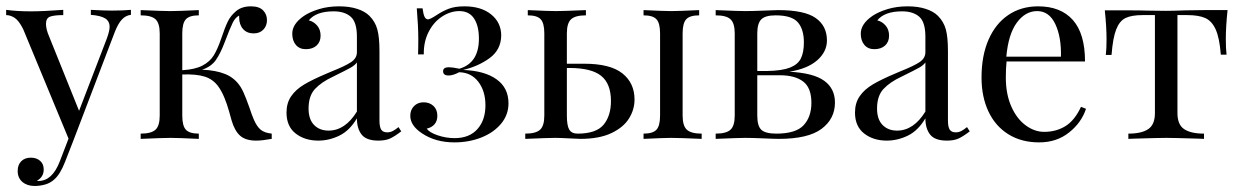

<svg xmlns="http://www.w3.org/2000/svg" viewBox="-23 -447 3997 618"><path d="M398.4 -415.3V-399.2Q382.3 -397.6 369.8 -384.7Q357.3 -371.8 346 -342.7L213.7 4L186.3 74.2Q171 113.7 151.6 130.6Q139.5 141.9 122.6 146.8Q105.6 151.6 88.7 151.6Q64.5 151.6 49.2 138.7Q33.9 125.8 33.9 103.2Q33.9 83.9 45.2 72.2Q56.5 60.5 76.6 60.5Q94.4 60.5 106 70.6Q117.7 80.6 117.7 98.4Q117.7 122.6 96 134.7Q97.6 135.5 100.8 135.5Q145.2 135.5 169.4 72.6L197.6 -0.8L51.6 -353.2Q37.9 -380.6 24.2 -389.5Q10.5 -398.4 -3.2 -398.4V-415.3Q31.5 -410.5 75.8 -410.5Q116.1 -410.5 180.6 -415.3V-398.4Q151.6 -398.4 138.3 -393.5Q125 -388.7 125 -370.2Q125 -353.2 134.7 -330.6L231.5 -90.3L321 -323.4Q329.8 -347.6 329.8 -360.5Q329.8 -379 315.3 -387.9Q300.8 -396.8 269.4 -399.2V-415.3Q312.1 -412.9 337.1 -412.9Q372.6 -412.9 398.4 -415.3Z M851.6 -16.9V0Q821 5.6 801.6 5.6Q767.7 5.6 750 -10.1Q732.3 -25.8 722.6 -58.9Q721 -64.5 714.5 -87.9Q708.1 -111.3 699.2 -132.7Q690.3 -154 679.8 -168.5Q662.9 -191.9 635.9 -200.4Q608.9 -208.9 563.7 -207.3V-75Q563.7 -41.9 575.4 -29.4Q587.1 -16.9 616.9 -16.9V0Q549.2 -3.2 525.8 -3.2Q504 -3.2 429.8 0V-16.9Q463.7 -16.9 477.4 -29.4Q491.1 -41.9 491.1 -75V-339.5Q491.1 -372.6 477.4 -385.1Q463.7 -397.6 429.8 -397.6V-414.5Q504 -411.3 525.8 -411.3Q549.2 -411.3 616.9 -414.5V-397.6Q587.1 -397.6 575.4 -385.1Q563.7 -372.6 563.7 -339.5V-221Q604.8 -223.4 628.6 -235.9Q652.4 -248.4 664.9 -268.5Q677.4 -288.7 689.5 -324.2Q700.8 -358.1 710.1 -377.4Q719.4 -396.8 737.5 -411.7Q755.6 -426.6 784.7 -426.6Q811.3 -426.6 823.8 -413.7Q836.3 -400.8 836.3 -382.3Q836.3 -363.7 824.6 -351.6Q812.9 -339.5 793.5 -339.5Q771.8 -339.5 759.3 -353.6Q746.8 -367.7 746.8 -391.1V-396.8Q734.7 -391.1 726.2 -374.2Q717.7 -357.3 700 -310.5Q686.3 -274.2 671.4 -253.2Q656.5 -232.3 627.4 -222.6Q671.8 -221 702.4 -208.5Q733.1 -196 751.6 -166.9Q760.5 -152.4 769 -129.8Q777.4 -107.3 779.8 -100.8Q787.9 -75.8 794.4 -61.3Q804 -39.5 816.1 -29.4Q828.2 -19.4 851.6 -16.9Z M1166.1 -396Q1184.7 -377.4 1191.5 -352.4Q1198.4 -327.4 1198.4 -283.1V-58.9Q1198.4 -38.7 1204 -29.8Q1209.7 -21 1223.4 -21Q1233.1 -21 1241.5 -25.4Q1250 -29.8 1259.7 -37.9L1268.5 -24.2Q1247.6 -8.1 1232.7 -1.2Q1217.7 5.6 1195.2 5.6Q1156.5 5.6 1141.1 -13.7Q1125.8 -33.1 1125.8 -66.1Q1102.4 -26.6 1069.4 -10.5Q1036.3 5.6 1001.6 5.6Q958.1 5.6 928.6 -17.3Q899.2 -40.3 899.2 -84.7Q899.2 -115.3 914.1 -137.1Q929 -158.9 956 -175Q983.1 -191.1 1029 -210.5L1046 -217.7Q1088.7 -234.7 1107.3 -247.2Q1125.8 -259.7 1125.8 -279V-329Q1125.8 -375.8 1106 -393.1Q1086.3 -410.5 1050.8 -410.5Q994.4 -410.5 971 -381.5Q987.1 -377.4 998 -364.5Q1008.9 -351.6 1008.9 -332.3Q1008.9 -312.1 996 -300.4Q983.1 -288.7 961.3 -288.7Q941.1 -288.7 929.4 -302.4Q917.7 -316.1 917.7 -338.7Q917.7 -370.2 955.6 -396Q975 -408.9 1004 -417.7Q1033.1 -426.6 1068.5 -426.6Q1101.6 -426.6 1126.6 -418.5Q1151.6 -410.5 1166.1 -396ZM1048.4 -200Q1012.1 -183.1 991.1 -160.9Q970.2 -138.7 970.2 -97.6Q970.2 -62.9 987.9 -44.8Q1005.6 -26.6 1034.7 -26.6Q1087.9 -26.6 1125.8 -87.9V-246Q1119.4 -237.1 1106 -229.4Q1092.7 -221.8 1048.4 -200Z M1590.3 -332.3Q1589.5 -287.1 1553.6 -260.5Q1517.7 -233.9 1467.7 -221.8Q1536.3 -219.4 1575 -191.9Q1613.7 -164.5 1613.7 -114.5Q1613.7 -77.4 1589.9 -48.8Q1566.1 -20.2 1526.2 -4.4Q1486.3 11.3 1439.5 11.3Q1379 11.3 1335.5 -17.7Q1297.6 -42.7 1297.6 -74.2Q1297.6 -93.5 1309.7 -105.6Q1321.8 -117.7 1340.3 -117.7Q1359.7 -117.7 1372.2 -106Q1384.7 -94.4 1384.7 -74.2Q1384.7 -57.3 1375.4 -46.8Q1366.1 -36.3 1350.8 -33.1Q1358.1 -21 1385.1 -11.7Q1412.1 -2.4 1440.3 -2.4Q1487.9 -2.4 1513.7 -31.5Q1539.5 -60.5 1539.5 -108.1Q1539.5 -154 1516.5 -183.9Q1493.5 -213.7 1454.8 -214.5Q1435.5 -204 1421 -204Q1403.2 -204 1403.2 -217.7Q1403.2 -230.6 1421.8 -230.6Q1433.1 -230.6 1455.6 -225.8Q1518.5 -244.4 1518.5 -322.6Q1518.5 -363.7 1502.8 -387.5Q1487.1 -411.3 1455.6 -411.3Q1426.6 -411.3 1399.6 -393.5Q1372.6 -375.8 1356.5 -344Q1340.3 -312.1 1341.1 -271.8H1322.6Q1323.4 -289.5 1323.4 -321Q1323.4 -362.1 1318.5 -420.2H1337.1Q1339.5 -401.6 1343.5 -393.1Q1347.6 -384.7 1354.8 -384.7Q1361.3 -384.7 1382.3 -398.4Q1401.6 -411.3 1421.8 -419Q1441.9 -426.6 1471.8 -426.6Q1525.8 -426.6 1558.1 -400.4Q1590.3 -374.2 1590.3 -332.3Z M2019.4 -126.6Q2019.4 -94.4 2001.6 -65.7Q1983.9 -37.1 1944.8 -18.5Q1905.6 0 1845.2 0Q1836.3 0 1808.9 -1.6Q1779.8 -3.2 1762.9 -3.2Q1741.9 -3.2 1667.7 0V-16.9Q1701.6 -16.9 1715.3 -29.4Q1729 -41.9 1729 -75V-339.5Q1729 -372.6 1717.3 -385.1Q1705.6 -397.6 1675.8 -397.6V-414.5Q1743.5 -411.3 1766.1 -411.3Q1788.7 -411.3 1862.9 -414.5V-397.6Q1829 -397.6 1815.3 -385.1Q1801.6 -372.6 1801.6 -339.5V-241.9H1857.3Q1941.1 -241.9 1980.2 -210.9Q2019.4 -179.8 2019.4 -126.6ZM2235.5 -16.9V0Q2161.3 -3.2 2137.1 -3.2Q2116.1 -3.2 2048.4 0V-16.9Q2078.2 -16.9 2089.9 -29.4Q2101.6 -41.9 2101.6 -75V-339.5Q2101.6 -372.6 2089.9 -385.1Q2078.2 -397.6 2048.4 -397.6V-414.5Q2116.1 -411.3 2137.1 -411.3Q2159.7 -411.3 2227.4 -414.5V-397.6Q2197.6 -397.6 2185.9 -385.1Q2174.2 -372.6 2174.2 -339.5V-75Q2174.2 -41.9 2187.9 -29.4Q2201.6 -16.9 2235.5 -16.9ZM1943.5 -121.8Q1943.5 -177.4 1912.1 -202.8Q1880.6 -228.2 1809.7 -228.2H1801.6V-75Q1801.6 -42.7 1809.3 -29.8Q1816.9 -16.9 1836.3 -16.9Q1896 -16.9 1919.8 -45.6Q1943.5 -74.2 1943.5 -121.8Z M2664.5 -116.9Q2664.5 -64.5 2621.4 -32.3Q2578.2 0 2483.9 0Q2468.5 0 2434.7 -1.6Q2397.6 -3.2 2375.8 -3.2Q2354.8 -3.2 2280.6 0V-16.9Q2314.5 -16.9 2328.2 -29.4Q2341.9 -41.9 2341.9 -75V-339.5Q2341.9 -372.6 2328.2 -385.1Q2314.5 -397.6 2280.6 -397.6V-414.5Q2354.8 -411.3 2375.8 -411.3Q2397.6 -411.3 2436.3 -412.9Q2468.5 -414.5 2481.5 -414.5Q2566.1 -414.5 2602.4 -389.1Q2638.7 -363.7 2638.7 -316.9Q2638.7 -280.6 2607.7 -253.2Q2576.6 -225.8 2517.7 -216.1Q2595.2 -212.1 2629.8 -187.1Q2664.5 -162.1 2664.5 -116.9ZM2414.5 -339.5V-218.5H2446.8Q2494.4 -219.4 2519.8 -229.4Q2545.2 -239.5 2554.8 -258.9Q2564.5 -278.2 2564.5 -310.5Q2564.5 -352.4 2545.2 -375Q2525.8 -397.6 2473.4 -397.6Q2440.3 -397.6 2427.4 -384.7Q2414.5 -371.8 2414.5 -339.5ZM2588.7 -116.1Q2588.7 -164.5 2562.1 -184.7Q2535.5 -204.8 2487.1 -204.8H2414.5V-75Q2414.5 -41.1 2427.8 -29Q2441.1 -16.9 2475.8 -16.9Q2538.7 -16.9 2563.7 -44Q2588.7 -71 2588.7 -116.1Z M2996 -396Q3014.5 -377.4 3021.4 -352.4Q3028.2 -327.4 3028.2 -283.1V-58.9Q3028.2 -38.7 3033.9 -29.8Q3039.5 -21 3053.2 -21Q3062.9 -21 3071.4 -25.4Q3079.8 -29.8 3089.5 -37.9L3098.4 -24.2Q3077.4 -8.1 3062.5 -1.2Q3047.6 5.6 3025 5.6Q2986.3 5.6 2971 -13.7Q2955.6 -33.1 2955.6 -66.1Q2932.3 -26.6 2899.2 -10.5Q2866.1 5.6 2831.5 5.6Q2787.9 5.6 2758.5 -17.3Q2729 -40.3 2729 -84.7Q2729 -115.3 2744 -137.1Q2758.9 -158.9 2785.9 -175Q2812.9 -191.1 2858.9 -210.5L2875.8 -217.7Q2918.5 -234.7 2937.1 -247.2Q2955.6 -259.7 2955.6 -279V-329Q2955.6 -375.8 2935.9 -393.1Q2916.1 -410.5 2880.6 -410.5Q2824.2 -410.5 2800.8 -381.5Q2816.9 -377.4 2827.8 -364.5Q2838.7 -351.6 2838.7 -332.3Q2838.7 -312.1 2825.8 -300.4Q2812.9 -288.7 2791.1 -288.7Q2771 -288.7 2759.3 -302.4Q2747.6 -316.1 2747.6 -338.7Q2747.6 -370.2 2785.5 -396Q2804.8 -408.9 2833.9 -417.7Q2862.9 -426.6 2898.4 -426.6Q2931.5 -426.6 2956.5 -418.5Q2981.5 -410.5 2996 -396ZM2878.2 -200Q2841.9 -183.1 2821 -160.9Q2800 -138.7 2800 -97.6Q2800 -62.9 2817.7 -44.8Q2835.5 -26.6 2864.5 -26.6Q2917.7 -26.6 2955.6 -87.9V-246Q2949.2 -237.1 2935.9 -229.4Q2922.6 -221.8 2878.2 -200Z M3472.6 -96.8Q3458.1 -52.4 3418.1 -20.6Q3378.2 11.3 3321.8 11.3Q3264.5 11.3 3222.6 -14.9Q3180.6 -41.1 3158.5 -88.3Q3136.3 -135.5 3136.3 -197.6Q3136.3 -267.7 3158.9 -319.4Q3181.5 -371 3222.6 -398.8Q3263.7 -426.6 3318.5 -426.6Q3391.1 -426.6 3430.2 -382.7Q3469.4 -338.7 3469.4 -249.2H3216.9Q3214.5 -226.6 3214.5 -197.6Q3214.5 -144.4 3231.9 -104.8Q3249.2 -65.3 3277.8 -44Q3306.5 -22.6 3337.9 -22.6Q3376.6 -22.6 3406.5 -41.1Q3436.3 -59.7 3456.5 -103.2ZM3216.1 -264.5H3391.9Q3393.5 -327.4 3373.8 -369.4Q3354 -411.3 3315.3 -411.3Q3277.4 -411.3 3250 -374.2Q3222.6 -337.1 3216.1 -264.5Z M3922.6 -321Q3922.6 -289.5 3925 -271H3906.5Q3902.4 -325 3889.9 -352.4Q3877.4 -379.8 3856 -389.1Q3834.7 -398.4 3798.4 -398.4H3766.9V-83.1Q3766.9 -46 3788.3 -31.5Q3809.7 -16.9 3852.4 -16.9V0L3832.3 -0.8Q3752.4 -3.2 3730.6 -3.2Q3708.9 -3.2 3629 -0.8L3608.9 0V-16.9Q3651.6 -16.9 3673 -31.5Q3694.4 -46 3694.4 -83.1V-398.4H3654.8Q3619.4 -398.4 3600 -389.1Q3580.6 -379.8 3569.8 -352.4Q3558.9 -325 3554.8 -270.2H3536.3Q3538.7 -288.7 3538.7 -320.2Q3538.7 -360.5 3533.1 -413.7H3610.5Q3647.6 -413.7 3666.9 -412.9L3729.8 -412.1Q3751.6 -412.1 3793.5 -413.7L3850.8 -414.5H3928.2Q3922.6 -361.3 3922.6 -321Z"/></svg>

Font: Playfair Display
Style: Regular
Weight: 400
Designer: Claus Eggers Sørensen
Foundry: Claus Eggers Sørensen
Version: Version 1.005; ttfautohint (v1.2) -l 10 -r 42 -G 200 -x 21 -